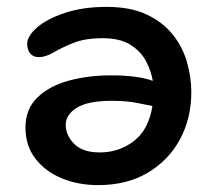

<svg xmlns="http://www.w3.org/2000/svg" viewBox="-20 -528 615 558"><path d="M265 10Q207 10 159 -10Q111 -30 82.5 -67.5Q54 -105 54 -157Q54 -211 88.5 -244.5Q123 -278 179.5 -293.5Q236 -309 303 -309Q341 -309 372 -305Q403 -301 424 -293Q420 -319 405.5 -348Q391 -377 360.5 -397Q330 -417 278 -417Q228 -417 194 -403.5Q160 -390 136.5 -376Q113 -362 93 -362Q76 -362 67.5 -373Q59 -384 59 -400Q59 -423 87.5 -448Q116 -473 168.5 -490.5Q221 -508 290 -508Q360 -508 407 -485.5Q454 -463 482.5 -427Q511 -391 523.5 -347Q536 -303 536 -260Q536 -184 503 -123Q470 -62 409.5 -26Q349 10 265 10ZM171 -165Q171 -135 195.5 -110Q220 -85 270 -85Q326 -85 369 -118Q412 -151 423 -220Q406 -223 377.5 -229Q349 -235 304 -235Q236 -235 203.5 -215Q171 -195 171 -165Z"/></svg>

Font: Shantell Sans Normal
Style: Regular
Weight: 500
Designer: Stephen Nixon, Anya Danilova, Shantell Martin
Foundry: Arrow Type
Version: Version 1.009;[a7da0bfa3]